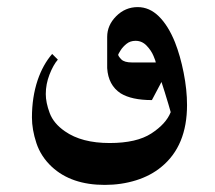

<svg xmlns="http://www.w3.org/2000/svg" viewBox="-20 -302 607 541"><path d="M473 -183Q488 -145 497.5 -97Q507 -49 507 -6Q507 109 435 168Q405 193 363.5 206Q322 219 275 219Q181 219 126 168Q95 139 82.5 101Q70 63 70 29Q70 -28 86 -76Q101 -120 127 -150L143 -134Q130 -119 119.5 -92Q109 -65 109 -37Q109 -13 120 16.5Q131 46 163 68Q210 101 289 101Q365 101 406.5 74Q448 47 461 14Q457 -1 444 -43L435 -71L408 -20Q351 -20 320 -39Q285 -62 282 -110V-198Q282 -231 307.5 -256.5Q333 -282 368 -282Q401 -282 427.5 -256Q454 -230 473 -183ZM419 -126Q419 -129 412.5 -144.5Q406 -160 393 -173.5Q380 -187 362 -187Q347 -187 336.5 -178.5Q326 -170 320 -160.5Q314 -151 313 -148Q313 -144 321.5 -135Q330 -126 352 -126Z"/></svg>

Font: Katibeh
Style: Regular
Weight: 400
Designer: Arabic design by Kourosh Beigpour, Latin design by Eduardo Tunni, engineering by Lasse Fister
Version: Version 1.000